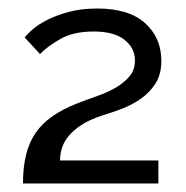

<svg xmlns="http://www.w3.org/2000/svg" viewBox="-20 -831 436 451"><path d="M34 -400Q34 -439 41.5 -468.5Q49 -498 64.5 -520Q80 -542 104 -558.5Q128 -575 161 -588Q184 -597 208.5 -605.5Q233 -614 252.5 -625.5Q272 -637 284.5 -652Q297 -667 297 -689Q297 -718 272.5 -737.5Q248 -757 200 -757Q152 -757 121 -739Q90 -721 74 -704L38 -743Q43 -750 56 -761.5Q69 -773 90.5 -784Q112 -795 141.5 -803Q171 -811 208 -811Q283 -811 321 -776.5Q359 -742 359 -688Q359 -656 345 -634.5Q331 -613 310 -598.5Q289 -584 265 -575Q241 -566 221 -560Q190 -550 170.5 -537Q151 -524 140 -510Q129 -496 125 -481.5Q121 -467 121 -454H352V-400Z"/></svg>

Font: PTCRaleway Medium
Style: Regular
Weight: 500
Designer: Matt McInerney, Pablo Impallari, Rodrigo Fuenzalida
Foundry: Matt McInerney, Pablo Impallari, Rodrigo Fuenzalida
Version: Version 3.000g; ttfautohint (v1.5) -l 8 -r 28 -G 28 -x 14 -D